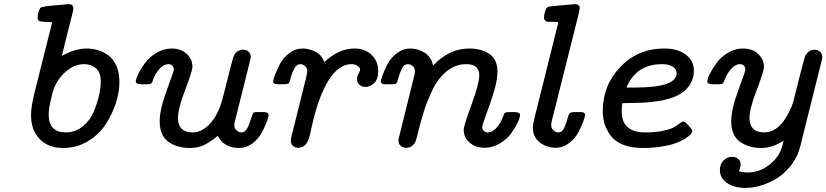

<svg xmlns="http://www.w3.org/2000/svg" viewBox="-20 -714 4020 934"><path d="M130.9 -155.8Q130.9 -192.9 147.9 -263.2L233.9 -606Q222.7 -606.9 209.2 -607.4Q195.8 -607.9 189 -608.4Q182.1 -608.9 175 -610.4Q168 -611.8 165.5 -616.5Q163.1 -621.1 163.1 -628.9Q163.1 -641.1 167.5 -656Q171.9 -670.9 176.8 -675.8Q182.6 -682.6 248 -688Q281.2 -690.9 304.2 -692.9Q306.2 -692.9 309.1 -693.4Q312 -693.8 314 -693.8Q336.9 -693.8 336.9 -673.8Q336.9 -666 328.4 -632.6Q319.8 -599.1 305.4 -541.5Q291 -483.9 280.8 -441.9Q344.7 -478 401.9 -478Q428.7 -478 454.8 -470.5Q481 -462.9 505.9 -445.6Q530.8 -428.2 545.9 -394.5Q561 -360.8 561 -314.9Q561 -265.1 543 -210.4Q524.9 -155.8 492.4 -106.9Q460 -58.1 406 -26.1Q352.1 5.9 287.1 5.9Q216.3 5.9 173.6 -36.9Q130.9 -79.6 130.9 -155.8ZM216.8 -157.2Q216.8 -70.3 299.8 -69.8Q346.7 -69.8 382.8 -99.4Q418.9 -128.9 436.5 -171.9Q454.1 -214.8 462.2 -252Q470.2 -289.1 470.2 -315.9Q470.2 -362.8 446.5 -382.3Q422.9 -401.9 389.2 -401.9Q345.2 -401.9 304.7 -369.4Q264.2 -336.9 242.2 -284.2Q236.3 -269 226.6 -225.6Q216.8 -182.1 216.8 -157.2Z M640.6 -316.9Q640.6 -329.1 652.6 -354Q664.6 -378.9 685.5 -407.5Q706.5 -436 741.2 -457Q775.9 -478 814.9 -478Q857.9 -478 887 -453.1Q916 -428.2 916 -388.2Q916 -369.1 880.9 -277.1Q845.7 -185.1 845.7 -140.1Q845.7 -70.3 918 -69.8Q963.9 -69.8 1003.9 -115Q1043.9 -160.2 1064 -238.8Q1111.8 -430.7 1116.7 -440.9Q1130.9 -471.7 1162.6 -472.2Q1178.7 -472.2 1189.2 -462.6Q1199.7 -453.1 1199.7 -437Q1199.7 -432.1 1194.8 -412.1L1123.5 -127Q1119.6 -112.8 1119.6 -105Q1119.6 -89.8 1130.6 -79.8Q1141.6 -69.8 1155.8 -69.8Q1178.7 -69.8 1194.3 -116.9Q1210 -164.1 1211.9 -165Q1216.8 -168.9 1231.9 -168.9H1262.7Q1286.6 -168.9 1286.6 -153.8Q1286.6 -147 1278.3 -123.5Q1270 -100.1 1253.9 -69.6Q1237.8 -39.1 1208.3 -16.6Q1178.7 5.9 1143.6 5.9Q1069.3 5.9 1039.6 -53.2Q1004.4 -24.4 974.6 -9.3Q944.8 5.9 902.8 5.9Q841.8 5.9 799.3 -24.2Q756.8 -54.2 756.8 -125Q756.8 -181.2 791.3 -274.7Q825.7 -368.2 825.7 -375Q825.7 -387.2 818.1 -394.5Q810.5 -401.9 799.8 -401.9Q777.8 -401.9 756.3 -379.4Q734.9 -356.9 723.6 -323.2Q719.7 -310.1 714.8 -307.1Q710 -304.2 697.8 -304.2H670.9Q669.9 -304.2 668.9 -304.2Q640.6 -304.2 640.6 -316.9Z M1308.6 -317.9Q1308.6 -324.7 1317.1 -347.9Q1325.7 -371.1 1341.3 -401.6Q1356.9 -432.1 1386.7 -455.1Q1416.5 -478 1452.6 -478Q1480.5 -478 1512.2 -463.6Q1543.9 -449.2 1557.6 -412.1Q1627.4 -478 1703.6 -478Q1755.4 -478 1787.6 -447Q1819.8 -416 1819.8 -369.1Q1819.8 -328.1 1800.3 -309.6Q1780.8 -291 1757.8 -291Q1740.7 -291 1728.8 -301.5Q1716.8 -312 1716.8 -329.1Q1716.8 -342.3 1724.4 -356.2Q1731.9 -370.1 1731.9 -375Q1731.9 -383.8 1720.5 -392.8Q1709 -401.9 1689.9 -401.9Q1603 -401.9 1540.5 -247.1Q1521.5 -199.2 1507.6 -144Q1493.7 -88.9 1488.3 -61Q1482.9 -33.2 1469.2 -14.2Q1455.6 4.9 1430.7 4.9Q1415.5 4.9 1405 -4.6Q1394.5 -14.2 1394.5 -28.8Q1394.5 -37.6 1398.9 -54.2L1466.8 -327.1Q1474.6 -356.9 1474.6 -368.2Q1474.6 -383.3 1463.6 -392.6Q1452.6 -401.9 1440.9 -401.9Q1423.8 -401.9 1412.8 -382.8Q1401.9 -363.8 1395.3 -338.9Q1388.7 -314 1386.7 -311Q1381.8 -304.2 1356.9 -304.2H1332.5Q1308.6 -303.7 1308.6 -317.9Z M1832.5 -317.9Q1832.5 -324.7 1841.1 -348.4Q1849.6 -372.1 1865.2 -402.1Q1880.9 -432.1 1910.2 -455.1Q1939.5 -478 1975.6 -478Q2012.7 -478 2045.2 -458Q2077.6 -438 2086.9 -395Q2165 -478 2262.7 -478Q2320.8 -478 2360.4 -451.9Q2399.9 -425.8 2399.9 -363.8Q2399.9 -309.6 2362.8 -206.8Q2325.7 -104 2325.7 -97.2Q2325.7 -85 2333.3 -77.4Q2340.8 -69.8 2352.5 -69.8Q2374.5 -69.8 2395.5 -92.5Q2416.5 -115.2 2428.7 -150.9Q2432.6 -164.1 2438.7 -166.5Q2444.8 -168.9 2467.8 -168.9H2480.5Q2509.3 -168.9 2509.8 -154.8Q2509.8 -142.6 2498.3 -117.7Q2486.8 -92.8 2466.3 -64.9Q2445.8 -37.1 2411.1 -16.1Q2376.5 4.9 2337.9 4.9Q2294.9 4.9 2265.4 -19.5Q2235.8 -43.9 2235.8 -84Q2235.8 -102.1 2273.7 -205.1Q2311.5 -308.1 2311.5 -347.2Q2311.5 -401.9 2248.5 -401.9Q2248 -401.9 2247.6 -401.9Q2195.8 -401.9 2153.3 -367.4Q2110.8 -333 2085.2 -279.5Q2059.6 -226.1 2043.2 -175.5Q2026.9 -125 2015.9 -79.1Q2004.9 -33.2 2001.5 -25.9Q1987.3 4.9 1954.6 4.9Q1939.5 4.9 1929 -4.6Q1918.5 -14.2 1918.5 -28.8Q1918.5 -40 1921.9 -49.8L1995.6 -347.2Q1998.5 -358.4 1998.5 -367.2Q1998.5 -383.3 1987.5 -392.6Q1976.6 -401.9 1963.9 -401.9Q1945.8 -401.9 1935.3 -380.9Q1924.8 -359.9 1918.2 -335.4Q1911.6 -311 1906.7 -307.1Q1902.8 -304.2 1887.7 -304.2H1857.9Q1856.9 -304.2 1856.4 -304.2Q1832.5 -304.2 1832.5 -317.9Z M2572.3 -92.8Q2572.3 -109.9 2581.5 -146L2696.3 -606Q2681.2 -607.9 2666.7 -607.9Q2652.3 -607.9 2647 -607.9Q2641.6 -607.9 2637 -610.4Q2632.3 -612.8 2628.4 -618.2Q2626.5 -621.1 2626.5 -628.9Q2626.5 -641.1 2630.9 -656Q2635.3 -670.9 2640.4 -676Q2645.5 -681.2 2654.5 -682.6Q2663.6 -684.1 2710.4 -688Q2744.6 -690.9 2767.6 -692.9Q2769.5 -692.9 2772.5 -693.4Q2775.4 -693.8 2777.3 -693.8Q2800.3 -693.8 2800.3 -673.8L2794.4 -644L2663.6 -123Q2660.6 -110.8 2661.6 -101.1Q2662.6 -87.9 2673.6 -78.9Q2684.6 -69.8 2696.3 -69.8Q2713.4 -69.8 2723.4 -89.4Q2733.4 -108.9 2745.6 -152.8Q2750.5 -168.9 2772.5 -168.9H2805.2Q2826.2 -168.9 2826.2 -154.8Q2826.2 -147.9 2817.9 -124.5Q2809.6 -101.1 2793.9 -71Q2778.3 -41 2748.8 -18.1Q2719.2 4.9 2683.6 4.9Q2639.6 4.9 2606 -21Q2572.3 -46.9 2572.3 -92.8Z M2912.1 -172.9Q2912.1 -297.9 2997.1 -387.9Q3082 -478 3212.4 -478Q3276.4 -478 3315.9 -448.5Q3355.5 -418.9 3355.5 -370.1Q3355.5 -319.3 3319.3 -280.8Q3255.4 -212.9 3048.3 -212.9H3040Q3034.2 -212.9 3023.2 -212.4Q3012.2 -211.9 3007.3 -211.9Q3004.4 -191.9 3004.4 -171.9Q3004.4 -69.8 3120.1 -69.8Q3170.9 -69.8 3208.5 -78.4Q3246.1 -86.9 3261.2 -96.4Q3276.4 -106 3287.4 -114.5Q3298.3 -123 3303.2 -123Q3312 -123 3330.1 -103Q3348.1 -83 3348.1 -76.2Q3348.1 -71.3 3340.1 -61.5Q3332 -51.8 3313.2 -39.8Q3294.4 -27.8 3267.8 -17.8Q3241.2 -7.8 3198.2 -1Q3155.3 5.9 3106.4 5.9Q3051.3 5.9 3011.2 -10Q2971.2 -25.9 2950.7 -54Q2930.2 -82 2921.1 -110.8Q2912.1 -139.6 2912.1 -172.9ZM3027.3 -288.1H3068.4Q3271.5 -288.1 3271.5 -357.9Q3271.5 -377.9 3252.4 -389.9Q3233.4 -401.9 3200.2 -401.9Q3075.2 -401.9 3027.3 -288.1Z M3420.9 -317.9Q3420.9 -331.1 3433.6 -356Q3446.3 -380.9 3466.6 -408.9Q3486.8 -437 3521.5 -457.5Q3556.2 -478 3593.3 -478Q3642.1 -478 3669.2 -450.9Q3696.3 -423.8 3696.3 -388.2Q3696.3 -367.2 3661.1 -276.1Q3626 -185.1 3626 -140.1Q3626 -70.3 3698.2 -69.8Q3727.1 -69.8 3752.9 -86.9Q3778.8 -104 3795.9 -130.6Q3813 -157.2 3822.5 -177Q3832 -196.8 3837.9 -214.8Q3838.9 -217.8 3866 -326.9Q3893.1 -436 3897.9 -443.8Q3914.1 -471.7 3942.9 -472.2Q3958 -472.2 3969 -462.2Q3980 -452.1 3980 -437Q3980 -425.8 3975.1 -411.1L3877.9 -22.9L3876 -12.2Q3873 -2.4 3871.1 3.7Q3869.1 9.8 3865 23.4Q3860.8 37.1 3855 47.1Q3849.1 57.1 3841.1 71.5Q3833 85.9 3822 97.9Q3811 109.9 3797.6 123.5Q3784.2 137.2 3766.1 149.2Q3748 161.1 3727.1 170.9Q3667 199.7 3606 200.2Q3550.8 200.2 3516.4 176Q3481.9 151.9 3481.9 113.8Q3481.9 85 3499.5 66.9Q3517.1 48.8 3542 48.8Q3559.1 48.8 3571 59.3Q3583 69.8 3583 86.9Q3583 100.1 3574.2 118.2Q3593.3 125 3617.2 125Q3671.4 125 3717.3 91.6Q3763.2 58.1 3781.2 9.8Q3785.2 -1.5 3792 -29.8Q3736.8 5.9 3684.6 5.9Q3683.6 5.9 3683.1 5.9Q3623 5.9 3580.1 -24.2Q3537.1 -54.2 3537.1 -125Q3537.1 -181.2 3571.5 -274.7Q3606 -368.2 3606 -375Q3606 -387.2 3598.4 -394.5Q3590.8 -401.9 3580.1 -401.9Q3557.1 -401.9 3536.1 -378.4Q3515.1 -355 3502.9 -319.8Q3499 -310.1 3494.6 -307.1Q3490.2 -304.2 3479 -304.2H3446.3Q3445.3 -304.2 3444.8 -304.2Q3420.9 -304.2 3420.9 -317.9Z"/></svg>

Font: CMU Concrete
Style: BoldItalic
Weight: 700
Italic angle: -14.04°
Version: Version 0.7.0